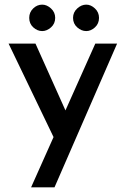

<svg xmlns="http://www.w3.org/2000/svg" viewBox="-20 -607 542 828"><path d="M114 201 391 -419H485L215 201ZM220 3 17 -419H133L299 -49ZM106 -530Q106 -554 123 -570.5Q140 -587 162 -587Q182 -587 200 -570.5Q218 -554 218 -530Q218 -505 200 -489Q182 -473 162 -473Q141 -473 123.5 -489Q106 -505 106 -530ZM295 -530Q295 -554 313 -570.5Q331 -587 352 -587Q372 -587 389.5 -570.5Q407 -554 407 -530Q407 -505 389.5 -489Q372 -473 352 -473Q331 -473 313 -489Q295 -505 295 -530Z"/></svg>

Font: Josefin Sans Medium
Style: Regular
Weight: 500
Designer: Santiago Orozco
Foundry: Typemade
Version: Version 2.001